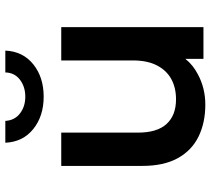

<svg xmlns="http://www.w3.org/2000/svg" viewBox="-55 -729 791 721"><g transform="rotate(-90 340.5 -368.5)"><path d="M308 7Q240 7 188 -18.5Q136 -44 107 -96.5Q78 -149 78 -229V-534H203V-246Q203 -174 235.5 -138.5Q268 -103 328 -103Q372 -103 404.5 -121Q437 -139 455.5 -175Q474 -211 474 -264V-534H599V0H480V-68Q457 -39 422 -21Q370 7 308 7ZM338 -600Q265 -600 216.5 -639Q168 -678 165 -744H247Q249 -709 275 -689Q301 -669 338 -669Q375 -669 401.5 -689Q428 -709 429 -744H511Q508 -678 459.5 -639Q411 -600 338 -600Z"/></g></svg>

Font: Montserrat Thin SemiBold
Style: Regular
Weight: 600
Version: Version 9.000